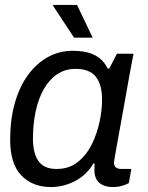

<svg xmlns="http://www.w3.org/2000/svg" viewBox="-20 -743 596 775"><path d="M186 12Q111 12 66 -35Q21 -82 21 -179Q21 -261 40 -327.5Q59 -394 93.5 -441Q128 -488 174 -513Q220 -538 273 -538Q327 -538 361.5 -521Q396 -504 415 -466H421L452 -526H519Q519 -526 514.5 -503Q510 -480 503 -442Q496 -404 488 -358Q480 -312 471.5 -266Q463 -220 456 -180.5Q449 -141 444.5 -116Q440 -91 440 -88Q440 -74 447.5 -67.5Q455 -61 470 -61H510L500 -4Q492 1 474.5 6.5Q457 12 434 12Q402 12 381.5 -4.5Q361 -21 361 -59Q361 -72 362 -84.5Q363 -97 365 -124L403 -83H357Q329 -36 282.5 -12Q236 12 186 12ZM208 -61Q259 -61 294 -89Q329 -117 350.5 -160.5Q372 -204 382 -252Q392 -300 392 -341Q392 -401 367 -433Q342 -465 285 -465Q242 -465 209.5 -442.5Q177 -420 155.5 -381Q134 -342 123.5 -291Q113 -240 113 -184Q113 -124 135.5 -92.5Q158 -61 208 -61ZM279 -591 194 -720 195 -723H291L354 -591Z"/></svg>

Font: Archivo VF Beta
Style: Italic
Weight: 400
Italic angle: -10°
Designer: Hector Gatti
Foundry: Omnibus-Type
Version: Version 1.002